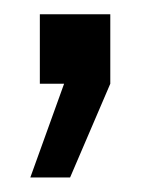

<svg xmlns="http://www.w3.org/2000/svg" viewBox="-20 -116 228 266"><path d="M35.2 -96.2H132.8V0L77.1 129.9H22L68.8 0H35.2Z"/></svg>

Font: Kreadon
Style: Regular
Weight: 400
Designer: kohakuno
Foundry: StudioGnu
Version: Version 1.000;Glyphs 3.1.2 (3151)